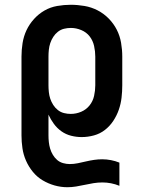

<svg xmlns="http://www.w3.org/2000/svg" viewBox="-20 -562 590 804"><path d="M262 222Q235 222 208.5 214.5Q182 207 158.5 193Q135 179 117.5 157.5Q100 136 89 111Q78 86 74 59Q70 32 70 5V-325Q70 -353 74.5 -381.5Q79 -410 91 -435.5Q103 -461 122.5 -482.5Q142 -504 166.5 -518Q191 -532 219.5 -537Q248 -542 276 -542Q305 -542 334 -537Q363 -532 389 -518.5Q415 -505 435.5 -484Q456 -463 469 -437.5Q482 -412 487 -383Q492 -354 492 -325V-205Q492 -179 489 -153Q486 -127 477.5 -102.5Q469 -78 454.5 -56Q440 -34 419.5 -18Q399 -2 373.5 5Q348 12 322 12Q300 12 278 6.5Q256 1 237.5 -12Q219 -25 205.5 -43.5Q192 -62 183 -82V5Q183 19 184.5 33Q186 47 190 60.5Q194 74 201.5 86.5Q209 99 219.5 108Q230 117 244 121Q258 125 272 125Q289 125 306 121.5Q323 118 340 114Q357 110 374 107.5Q391 105 408 105Q426 105 444.5 108.5Q463 112 480 119V216Q463 209 445 205.5Q427 202 409 202Q390 202 371.5 205Q353 208 335 212Q317 216 298.5 219Q280 222 262 222ZM276 -85Q299 -85 320 -94Q341 -103 355 -120.5Q369 -138 374 -160.5Q379 -183 379 -205V-325Q379 -347 374 -369.5Q369 -392 355.5 -409.5Q342 -427 320.5 -436Q299 -445 277 -445Q262 -445 248 -441.5Q234 -438 222.5 -429Q211 -420 203 -407.5Q195 -395 190.5 -381.5Q186 -368 184.5 -353.5Q183 -339 183 -325V-205Q183 -191 184.5 -176.5Q186 -162 190.5 -148.5Q195 -135 203 -122.5Q211 -110 222.5 -101Q234 -92 248 -88.5Q262 -85 276 -85Z"/></svg>

Font: Lode Term
Style: Bold
Weight: 700
Monospace: yes
Designer: Belleve Invis
Foundry: Belleve Invis
Version: Version 29.2.0